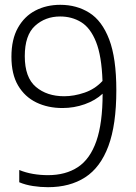

<svg xmlns="http://www.w3.org/2000/svg" viewBox="-20 -769 566 798"><path d="M230.5 -749Q298.5 -749 351.2 -716Q404 -683 433.8 -605.2Q463.5 -527.5 463.5 -394Q463.5 -250.5 430.5 -161.8Q397.5 -73 334 -32Q270.5 9 179.5 9Q148.5 9 117.2 4.2Q86 -0.5 60 -11.5V-62.5Q86.5 -51.5 117.2 -46.2Q148 -41 179.5 -41Q253 -41 303.8 -74.5Q354.5 -108 380.5 -182.5Q406.5 -257 406.5 -379.5Q376.5 -351.5 332.2 -335.8Q288 -320 239.5 -320Q179 -320 131 -343.2Q83 -366.5 55.2 -413.5Q27.5 -460.5 27.5 -533Q27.5 -605.5 54.5 -653.5Q81.5 -701.5 127.2 -725.2Q173 -749 230.5 -749ZM246.5 -369Q287.5 -369 331 -383.8Q374.5 -398.5 406 -432.5Q402.5 -536.5 379.2 -594.8Q356 -653 317.5 -676.8Q279 -700.5 230 -700.5Q168.5 -700.5 125.8 -661.8Q83 -623 83 -535.5Q83 -447 129 -408Q175 -369 246.5 -369Z"/></svg>

Font: Encode Sans Semi Condensed Light
Style: Regular
Weight: 300
Width: 4
Designer: Multiple Designers
Foundry: Impallari Type
Version: Version 3.000; ttfautohint (v1.8.3) -l 8 -r 50 -G 200 -x 14 